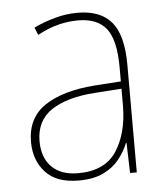

<svg xmlns="http://www.w3.org/2000/svg" viewBox="-45 -578 547 628"><g transform="rotate(-5 229.0 -263.5)"><path d="M232 -537Q307 -537 343.5 -494Q380 -451 380 -353V0H358L355 -99H353Q342 -71 322 -46Q302 -21 269.5 -5.5Q237 10 189 10Q116 10 80 -29.5Q44 -69 44 -129Q44 -208 103 -247.5Q162 -287 266 -295L354 -301V-347Q354 -437 324.5 -474.5Q295 -512 232 -512Q200 -512 167.5 -504Q135 -496 98 -476L88 -501Q122 -517 158.5 -527Q195 -537 232 -537ZM267 -271Q175 -265 123.5 -231Q72 -197 72 -129Q72 -75 102.5 -44.5Q133 -14 189 -14Q276 -14 314.5 -71.5Q353 -129 354 -220V-277Z"/></g></svg>

Font: Noto Sans Tamil SemiCondensed Thin
Style: Regular
Weight: 100
Width: 4
Designer: Jelle Bosma - Monotype Design Team
Foundry: Monotype Imaging Inc.
Version: Version 2.004; ttfautohint (v1.8.4.7-5d5b)